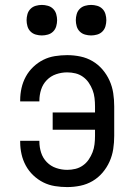

<svg xmlns="http://www.w3.org/2000/svg" viewBox="-20 -752 540 780"><path d="M253 8Q228 8 203 4Q178 0 156 -11Q134 -22 115.5 -39.5Q97 -57 85 -79Q73 -101 67.5 -125.5Q62 -150 62 -175V-180H140V-177Q140 -154 147 -132Q154 -110 170 -93.5Q186 -77 208 -69.5Q230 -62 253 -62Q270 -62 286.5 -66Q303 -70 317 -80Q331 -90 340.5 -104Q350 -118 356 -133.5Q362 -149 364 -166Q366 -183 366 -200V-225H194V-295H366V-320Q366 -337 364 -354Q362 -371 356 -386.5Q350 -402 340.5 -416Q331 -430 317 -440Q303 -450 286.5 -454Q270 -458 253 -458Q230 -458 208 -450.5Q186 -443 170 -426.5Q154 -410 147 -388Q140 -366 140 -343V-340H62V-345Q62 -370 67.5 -394.5Q73 -419 85 -441Q97 -463 115.5 -480.5Q134 -498 156 -509Q178 -520 203 -524Q228 -528 253 -528Q280 -528 306.5 -522.5Q333 -517 356 -503.5Q379 -490 396.5 -469.5Q414 -449 425 -424.5Q436 -400 440 -373.5Q444 -347 444 -320V-200Q444 -173 440 -146.5Q436 -120 425 -95.5Q414 -71 396.5 -50.5Q379 -30 356 -16.5Q333 -3 306.5 2.5Q280 8 253 8ZM350 -608Q338 -608 325.5 -611.5Q313 -615 304 -624Q295 -633 291.5 -645.5Q288 -658 288 -670Q288 -682 291.5 -694.5Q295 -707 304 -716Q313 -725 325.5 -728.5Q338 -732 350 -732Q362 -732 374.5 -728.5Q387 -725 396 -716Q405 -707 408.5 -694.5Q412 -682 412 -670Q412 -658 408.5 -645.5Q405 -633 396 -624Q387 -615 374.5 -611.5Q362 -608 350 -608ZM150 -608Q138 -608 125.5 -611.5Q113 -615 104 -624Q95 -633 91.5 -645.5Q88 -658 88 -670Q88 -682 91.5 -694.5Q95 -707 104 -716Q113 -725 125.5 -728.5Q138 -732 150 -732Q162 -732 174.5 -728.5Q187 -725 196 -716Q205 -707 208.5 -694.5Q212 -682 212 -670Q212 -658 208.5 -645.5Q205 -633 196 -624Q187 -615 174.5 -611.5Q162 -608 150 -608Z"/></svg>

Font: Iosevka Fixed
Style: Regular
Weight: 400
Monospace: yes
Designer: Belleve Invis
Foundry: Belleve Invis
Version: Version 33.2.4